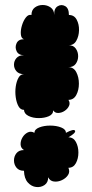

<svg xmlns="http://www.w3.org/2000/svg" viewBox="-20 -735 370 769"><path d="M76 -295Q62 -295 54 -309.5Q46 -324 43 -345.5Q40 -367 43 -388Q46 -409 54 -423.5Q62 -438 76 -438Q56 -438 46 -449.5Q36 -461 36 -476Q36 -491 46 -502.5Q56 -514 76 -514Q54 -514 46.5 -530Q39 -546 46.5 -562Q54 -578 76 -578Q65 -581 63.5 -597.5Q62 -614 68 -633.5Q74 -653 84 -665.5Q94 -678 106 -675Q106 -695 119.5 -705Q133 -715 151 -715Q169 -715 183 -705Q197 -695 197 -675Q196 -701 211 -710Q226 -719 241 -710.5Q256 -702 256 -675Q277 -675 287 -656.5Q297 -638 296.5 -614Q296 -590 285.5 -571.5Q275 -553 254 -554Q274 -554 283.5 -540.5Q293 -527 293 -510Q293 -493 283.5 -479.5Q274 -466 254 -466Q275 -466 285.5 -446Q296 -426 296 -400Q296 -374 285.5 -354.5Q275 -335 254 -335Q262 -323 256.5 -311Q251 -299 239 -291Q227 -283 213.5 -282.5Q200 -282 193 -293Q193 -277 175.5 -269.5Q158 -262 135 -262Q112 -262 94.5 -270.5Q77 -279 76 -295ZM76 -51Q56 -51 46 -63.5Q36 -76 36 -92.5Q36 -109 46 -121.5Q56 -134 76 -134Q63 -142 62.5 -156.5Q62 -171 70 -184.5Q78 -198 91 -204.5Q104 -211 118 -203Q118 -217 137 -224.5Q156 -232 181 -232Q206 -232 225 -224.5Q244 -217 244 -203Q276 -220 280.5 -211.5Q285 -203 254 -185Q274 -185 284 -166.5Q294 -148 294 -124Q294 -100 284 -81.5Q274 -63 254 -63Q261 -47 252.5 -34Q244 -21 228 -13.5Q212 -6 196 -8Q180 -10 173 -25Q173 -4 158.5 6Q144 16 125 14Q106 12 91.5 -4Q77 -20 76 -51Z"/></svg>

Font: Rubik Bubbles
Style: Regular
Weight: 400
Designer: Hubert and Fischer, NaN
Foundry: Hubert and Fischer, NaN
Version: Version 2.200